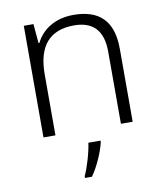

<svg xmlns="http://www.w3.org/2000/svg" viewBox="-85 -611 766 901"><g transform="rotate(-10 298.0 -160.5)"><path d="M326 -542C236 -542 175 -499 146 -440H142L134 -532H88V0H145V-290C145 -425 203 -493 320 -493C409 -493 457 -446 457 -344V0H513V-348C513 -482 447 -542 326 -542ZM349 68V61H291C286 104 263 180 247 212V221H280C312 176 339 112 349 68Z"/></g></svg>

Font: Noto Sans Sinhala UI Light
Style: Regular
Weight: 300
Designer: Jelle Bosma - Monotype Design Team
Foundry: Monotype Imaging Inc.
Version: Version 2.006